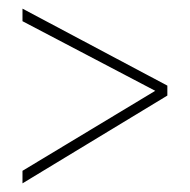

<svg xmlns="http://www.w3.org/2000/svg" viewBox="-20 -658 439 444"><path d="M32 -234V-263L339 -448L32 -609V-638L367 -460V-437Z"/></svg>

Font: Noto Sans Kannada UI ExtraCondensed Thin
Style: Regular
Weight: 100
Width: 2
Designer: Jelle Bosma - Monotype Design Team
Foundry: Monotype Imaging Inc.
Version: Version 2.005; ttfautohint (v1.8.4.7-5d5b)